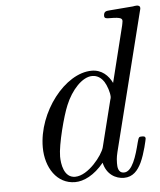

<svg xmlns="http://www.w3.org/2000/svg" viewBox="-51 -739 663 794"><g transform="rotate(-5 280.0 -341.5)"><path d="M108 -144C108 -59 154 11 229 11C265 11 309 -10 349 -59C360 -10 397 11 432 11C469 11 490 -14 505 -45C523 -83 535 -141 535 -143C535 -153 527 -153 520 -153C508 -153 507 -152 501 -130C487 -74 468 -11 434 -11C408 -11 408 -38 408 -52C408 -59 408 -74 414 -98L557 -669C558 -672 560 -680 560 -682C560 -691 554 -694 546 -694C543 -694 533 -693 530 -692L431 -684C419 -683 408 -682 408 -663C408 -652 418 -652 432 -652C480 -652 482 -645 482 -635C482 -632 479 -619 479 -618L421 -384C406 -415 379 -442 337 -442C226 -442 108 -290 108 -144ZM176 -100C176 -150 207 -267 225 -309C250 -370 296 -420 337 -420C345 -420 368 -419 386 -391C396 -375 406 -346 406 -327C406 -324 405 -320 403 -314L355 -122C347 -91 286 -11 231 -11C184 -11 176 -70 176 -100Z"/></g></svg>

Font: CMU Serif
Style: Italic
Weight: 500
Italic angle: -14.04°
Version: Version 0.7.0